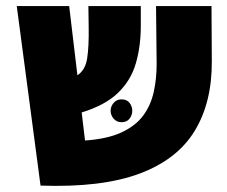

<svg xmlns="http://www.w3.org/2000/svg" viewBox="-20 -599 745 630"><path d="M113 10 35 -579H207L234 -352Q260 -369 266 -407.5Q272 -446 271 -510L270 -579H442V-514Q442 -448 426 -392Q410 -336 368 -295Q326 -254 248 -230L259 -138Q332 -143 378.5 -164.5Q425 -186 450 -220Q475 -254 484.5 -297.5Q494 -341 494 -389L492 -579H674L675 -399Q676 -263 618.5 -169Q561 -75 437 -29Q313 17 113 10ZM379 -273Q396 -273 405 -261.5Q414 -250 414 -236Q414 -221 405 -209.5Q396 -198 379 -198Q363 -198 353 -209.5Q343 -221 343 -236Q343 -250 353 -261.5Q363 -273 379 -273Z"/></svg>

Font: Assistant ExtraBold
Style: Regular
Weight: 800
Designer: Hebrew By Ben Nathan, Latin by Paul Hunt
Version: Version 3.000